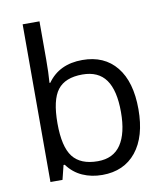

<svg xmlns="http://www.w3.org/2000/svg" viewBox="-85 -831 784 911"><g transform="rotate(-10 306.5 -375.0)"><path d="M335 -543.9Q440.4 -543.9 498.8 -471.9Q557.1 -399.9 557.1 -268.1Q557.1 -136.2 498.3 -63.2Q439.5 9.8 335 9.8Q282.7 9.8 239.5 -9.5Q196.3 -28.8 167 -68.8H161.1L144 0H85.9V-759.8H167V-575.2Q167 -513.2 163.1 -463.9H167Q223.6 -543.9 335 -543.9ZM323.2 -476.1Q240.2 -476.1 203.6 -428.5Q167 -380.9 167 -268.1Q167 -155.3 204.6 -106.7Q242.2 -58.1 325.2 -58.1Q399.9 -58.1 436.5 -112.5Q473.1 -167 473.1 -269Q473.1 -373.5 436.5 -424.8Q399.9 -476.1 323.2 -476.1Z"/></g></svg>

Font: f08482100
Style: Regular
Weight: 400
Foundry: Ascender Corporation
Version: Version 1.10